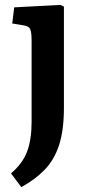

<svg xmlns="http://www.w3.org/2000/svg" viewBox="-20 -535 361 784"><path d="M67 229 25 173Q73 132 91 83Q109 34 109 -36V-370Q109 -404 103 -416.5Q97 -429 73 -432L30 -439L38 -505L227 -515L241 -508V-95Q241 -4 221.5 56.5Q202 117 163 157.5Q124 198 67 229Z"/></svg>

Font: Literata 12pt SemiBold
Style: Regular
Weight: 600
Designer: Latin by Veronika Burian and Jose Scaglione. Greek by Irene Vlachou. Cyrillic by Vera Evstafieva.
Foundry: TypeTogether
Version: Version 3.002